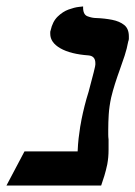

<svg xmlns="http://www.w3.org/2000/svg" viewBox="-25 -576 420 596"><path d="M320 -273Q314 -245 312.5 -220.5Q311 -196 311 -174Q311 -166 311 -158.5Q311 -151 312 -143V-112Q312 -99 311 -88Q310 -77 308 -66Q304 -47 299 -30.5Q294 -14 289 0H-5L51 -106H216Q217 -129 219 -146.5Q221 -164 224 -183Q225 -188 226 -193.5Q227 -199 228 -205Q232 -225 237.5 -247Q243 -269 250 -291Q255 -311 260.5 -331Q266 -351 270 -369Q271 -373 271 -375.5Q271 -378 271 -380Q271 -402 250 -404Q194 -408 162.5 -426Q131 -444 131 -471Q131 -473 131 -476Q131 -479 132 -481Q138 -509 154 -524.5Q170 -540 188 -546.5Q206 -553 219.5 -554.5Q233 -556 233 -556Q232 -531 246.5 -525.5Q261 -520 274 -520Q300 -519 323 -514.5Q346 -510 360.5 -498.5Q375 -487 375 -463Q375 -459 375 -455.5Q375 -452 373 -447Q369 -425 362 -403.5Q355 -382 347 -360Q339 -338 332 -316Q325 -294 320 -273Z"/></svg>

Font: Libertinus Serif Semibold Italic
Style: Regular
Weight: 600
Italic angle: -11.5°
Designer: Philipp H. Poll, Khaled Hosny
Foundry: Caleb Maclennan
Version: Version 7.051;RELEASE